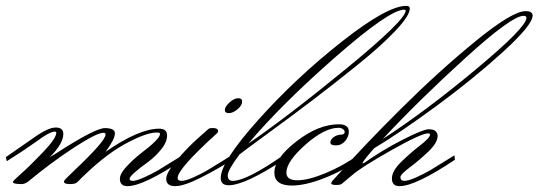

<svg xmlns="http://www.w3.org/2000/svg" viewBox="-41 -610 1837 655"><path d="M83 -127Q35 -93 -18 -60L-21 -74L74 -140Q123 -175 149 -175Q175 -175 175 -153Q175 -120 129 -74L146 -84Q283 -173 317 -173Q351 -173 351 -155Q351 -135 319 -92Q433 -171 502 -171Q529 -171 529 -148Q529 -125 509 -100.5Q489 -76 465 -58Q401 -12 401 0Q401 7 412.5 7Q424 7 451 -5Q478 -17 499 -29.5Q520 -42 549.5 -60.5Q579 -79 581 -80L583 -65Q448 25 394 25Q368 25 368 0Q368 -17 389.5 -40.5Q411 -64 436 -84Q505 -136 505 -153Q505 -158 494 -158Q457 -158 384 -118Q311 -78 222 12Q216 18 196.5 18Q177 18 177 9Q177 5 212 -28Q319 -129 319 -151Q319 -157 312 -157Q289 -157 211.5 -106.5Q134 -56 53 11Q41 18 34 18Q3 18 3 11Q3 7 30.5 -17Q58 -41 104.5 -89.5Q151 -138 151 -157Q151 -161 146 -161Q128 -161 83 -127Z M785 -264Q785 -250 769 -237Q753 -224 739.5 -224Q726 -224 726 -235Q726 -246 742 -260.5Q758 -275 771.5 -275Q785 -275 785 -264ZM700 -156Q565 -34 565 -3Q565 7 578.5 7Q592 7 619 -5Q646 -17 667 -29.5Q688 -42 717.5 -60.5Q747 -79 749 -80L751 -65Q705 -35 646 -5Q587 25 556.5 25Q526 25 526 0Q526 -21 562 -63.5Q598 -106 634 -138L670 -170Q675 -174 689 -173Q703 -172 703 -163Q703 -159 700 -156Z M1338 -577Q1288 -577 1104 -416Q920 -255 806 -120Q939 -211 1141 -376.5Q1343 -542 1343 -574Q1343 -577 1338 -577ZM776 -83Q736 -30 736 -11.5Q736 7 753 7Q800 7 925 -80L927 -65Q794 22 739 22Q712 22 712 -3Q712 -58 840.5 -201.5Q969 -345 1124.5 -467.5Q1280 -590 1345 -590Q1357 -590 1357 -581Q1357 -557 1308.5 -505.5Q1260 -454 1178 -388Q1096 -322 1025 -268Q954 -214 871 -153.5Q788 -93 776 -83Z M936 -21Q936 5 973.5 5Q1011 5 1070 -19.5Q1129 -44 1179 -80L1181 -65Q1129 -27 1064.5 -2Q1000 23 955 23Q895 23 895 -21Q895 -69 970 -127.5Q1045 -186 1115 -186Q1149 -186 1149 -161Q1149 -144 1136.5 -129Q1124 -114 1105 -114Q1086 -114 1086 -124Q1086 -134 1097 -142Q1108 -150 1121.5 -150.5Q1135 -151 1135 -160Q1135 -165 1129 -169.5Q1123 -174 1114 -174Q1066 -174 1001 -116.5Q936 -59 936 -21Z M1755 -549Q1755 -556 1745 -556Q1705 -556 1547.5 -413Q1390 -270 1265 -136Q1409 -229 1582 -373Q1755 -517 1755 -549ZM1325 -6Q1325 7 1338.5 7Q1352 7 1379 -5Q1406 -17 1427 -29.5Q1448 -42 1477.5 -60.5Q1507 -79 1509 -80L1511 -65Q1376 25 1322 25Q1296 25 1296 -1Q1296 -27 1328.5 -58.5Q1361 -90 1393.5 -115Q1426 -140 1426 -151Q1426 -155 1419 -155Q1396 -155 1294 -97.5Q1192 -40 1161 -13L1125 17Q1121 21 1105 21Q1089 21 1089 15Q1089 12 1093 7Q1198 -111 1328 -240Q1458 -369 1582.5 -470.5Q1707 -572 1752 -572Q1776 -572 1776 -557Q1776 -525 1675.5 -433.5Q1575 -342 1450 -250Q1325 -158 1235 -104Q1200 -64 1195 -53Q1199 -53 1201 -54Q1265 -99 1334 -134Q1403 -169 1421 -169Q1439 -169 1445.5 -162Q1452 -155 1452 -147Q1452 -123 1420.5 -93Q1389 -63 1357 -39Q1325 -15 1325 -6Z"/></svg>

Font: Monsieur La Doulaise
Style: Regular
Weight: 400
Designer: Alejandro Paul
Foundry: Alejandro Paul
Version: Version 1.000